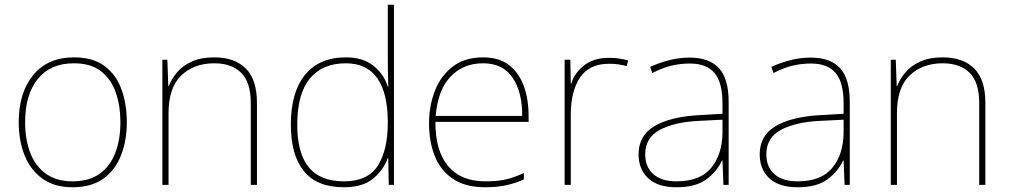

<svg xmlns="http://www.w3.org/2000/svg" viewBox="-20 -780 4261 810"><path d="M515 -264Q515 -187 490.5 -124.5Q466 -62 415.5 -26Q365 10 286 10Q210 10 159.5 -26Q109 -62 84 -124Q59 -186 59 -264Q59 -390 120.5 -464Q182 -538 292 -538Q372 -538 421 -501.5Q470 -465 492.5 -403Q515 -341 515 -264ZM86 -264Q86 -191 108 -134.5Q130 -78 174.5 -46.5Q219 -15 286 -15Q356 -15 400.5 -47Q445 -79 466.5 -135.5Q488 -192 488 -264Q488 -333 468.5 -389.5Q449 -446 406 -479.5Q363 -513 292 -513Q193 -513 139.5 -447Q86 -381 86 -264Z M884 -538Q970 -538 1017 -491Q1064 -444 1064 -346V0H1038V-345Q1038 -433 997.5 -473Q957 -513 884 -513Q798 -513 744.5 -461.5Q691 -410 691 -302V0H665V-528H686L690 -417H692Q704 -448 727.5 -475.5Q751 -503 789.5 -520.5Q828 -538 884 -538Z M1431 10Q1317 10 1262 -58Q1207 -126 1207 -254Q1207 -391 1267 -464.5Q1327 -538 1439 -538Q1511 -538 1555.5 -502.5Q1600 -467 1616 -414H1618Q1617 -448 1616.5 -480Q1616 -512 1616 -543V-760H1642V0H1620L1618 -113H1616Q1598 -63 1554 -26.5Q1510 10 1431 10ZM1431 -15Q1531 -15 1573.5 -80.5Q1616 -146 1616 -263V-266Q1616 -386 1572 -449.5Q1528 -513 1439 -513Q1340 -513 1287 -448.5Q1234 -384 1234 -254Q1234 -134 1282.5 -74.5Q1331 -15 1431 -15Z M2018 -538Q2086 -538 2128 -505Q2170 -472 2190 -416.5Q2210 -361 2210 -291V-266H1817Q1816 -145 1870 -80Q1924 -15 2027 -15Q2075 -15 2109.5 -22Q2144 -29 2190 -50V-23Q2152 -6 2113.5 2Q2075 10 2027 10Q1944 10 1891.5 -25Q1839 -60 1814.5 -121Q1790 -182 1790 -259Q1790 -334 1815 -397.5Q1840 -461 1890.5 -499.5Q1941 -538 2018 -538ZM2018 -513Q1934 -513 1880.5 -456.5Q1827 -400 1818 -291H2183Q2184 -390 2143 -451.5Q2102 -513 2018 -513Z M2549 -536Q2573 -536 2592.5 -533Q2612 -530 2630 -525L2624 -501Q2605 -506 2588.5 -508.5Q2572 -511 2549 -511Q2466 -511 2427 -453Q2388 -395 2388 -297V0H2362V-528H2386L2388 -427H2390Q2404 -473 2444.5 -504.5Q2485 -536 2549 -536Z M2890 -537Q2972 -537 3013 -492.5Q3054 -448 3054 -350V0H3032L3028 -103H3026Q3005 -57 2960 -23.5Q2915 10 2834 10Q2755 10 2714.5 -28Q2674 -66 2674 -129Q2674 -208 2740.5 -247.5Q2807 -287 2925 -294L3028 -300V-343Q3028 -433 2994 -472.5Q2960 -512 2890 -512Q2850 -512 2812.5 -503Q2775 -494 2732 -472L2723 -498Q2763 -516 2804.5 -526.5Q2846 -537 2890 -537ZM2927 -270Q2825 -265 2763.5 -232Q2702 -199 2702 -129Q2702 -76 2736 -45.5Q2770 -15 2834 -15Q2934 -15 2980.5 -72Q3027 -129 3028 -220V-275Z M3401 -537Q3483 -537 3524 -492.5Q3565 -448 3565 -350V0H3543L3539 -103H3537Q3516 -57 3471 -23.5Q3426 10 3345 10Q3266 10 3225.5 -28Q3185 -66 3185 -129Q3185 -208 3251.5 -247.5Q3318 -287 3436 -294L3539 -300V-343Q3539 -433 3505 -472.5Q3471 -512 3401 -512Q3361 -512 3323.5 -503Q3286 -494 3243 -472L3234 -498Q3274 -516 3315.5 -526.5Q3357 -537 3401 -537ZM3438 -270Q3336 -265 3274.5 -232Q3213 -199 3213 -129Q3213 -76 3247 -45.5Q3281 -15 3345 -15Q3445 -15 3491.5 -72Q3538 -129 3539 -220V-275Z M3957 -538Q4043 -538 4090 -491Q4137 -444 4137 -346V0H4111V-345Q4111 -433 4070.5 -473Q4030 -513 3957 -513Q3871 -513 3817.5 -461.5Q3764 -410 3764 -302V0H3738V-528H3759L3763 -417H3765Q3777 -448 3800.5 -475.5Q3824 -503 3862.5 -520.5Q3901 -538 3957 -538Z"/></svg>

Font: Noto Sans Lao Looped Thin
Style: Regular
Weight: 100
Designer: Mark Frömberg, Ben Mitchell
Foundry: The Fontpad Ltd
Version: Version 1.002; ttfautohint (v1.8.4.7-5d5b)